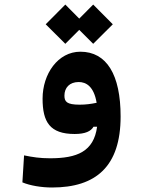

<svg xmlns="http://www.w3.org/2000/svg" viewBox="-20 -582 626 841"><path d="M208 239.3C400.4 239.3 508.3 147 508.3 -71.8C508.3 -254.9 447.3 -355.5 332 -355.5C233.9 -355.5 166.5 -258.3 166.5 -149.9C166.5 -47.9 198.2 4.9 307.1 4.9C354 4.9 378.4 -7.3 389.6 -26.9H405.3C390.6 82 317.4 111.3 199.2 111.3C155.3 111.3 123.5 106.4 85.4 98.6L78.1 216.8C111.8 231 161.6 239.3 208 239.3ZM388.2 -390.1 474.1 -475.6 388.2 -562 327.1 -500.5 266.1 -562 180.2 -475.6 266.1 -390.1 327.1 -451.2ZM403.3 -131.8C377.9 -126.5 355.5 -123.5 328.6 -123.5C272.5 -123.5 262.2 -136.7 262.2 -163.1C262.2 -197.8 284.7 -222.7 324.7 -222.7C357.4 -222.7 391.1 -203.6 403.3 -131.8Z"/></svg>

Font: Cascadia Code
Style: Bold
Weight: 700
Monospace: yes
Designer: Aaron Bell
Foundry: Saja Typeworks
Version: Version 2404.023